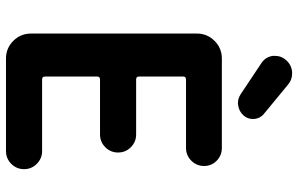

<svg xmlns="http://www.w3.org/2000/svg" viewBox="-200 -820 1015 654"><g transform="rotate(90 307.0 -492.5)"><path d="M178.7 -5.9Q143.6 -5.9 118.7 -30.8Q93.8 -55.7 93.8 -90.8V-656.2Q93.8 -691.4 118.7 -716.3Q143.6 -741.2 178.7 -741.2H483.4Q508.8 -741.2 526.9 -723.6Q544.9 -706.1 544.9 -680.7Q544.9 -655.3 526.9 -637.2Q508.8 -619.1 483.4 -619.1H250Q240.2 -619.1 240.2 -609.4V-459Q240.2 -449.2 250 -449.2H437.5Q462.9 -449.2 481 -431.2Q499 -413.1 499 -387.7Q499 -362.3 481 -344.2Q462.9 -326.2 437.5 -326.2H250Q240.2 -326.2 240.2 -316.4V-138.7Q240.2 -128.9 250 -128.9H494.1Q519.5 -128.9 537.6 -110.8Q555.7 -92.8 555.7 -67.4Q555.7 -42 537.6 -23.9Q519.5 -5.9 494.1 -5.9ZM373 -815.4Q359.4 -799.8 338.9 -796.9Q335 -795.9 331.1 -795.9Q314.5 -795.9 299.8 -805.7L194.3 -876Q173.8 -889.6 169.9 -914.1Q169.9 -918.9 169.9 -923.8Q169.9 -942.4 182.6 -958Q198.2 -977.5 223.6 -980.5Q227.5 -980.5 230.5 -980.5Q252 -980.5 268.6 -965.8L368.2 -883.8Q384.8 -869.1 384.8 -846.7Q384.8 -829.1 373 -815.4Z"/></g></svg>

Font: Gen Jyuu GothicX Bold
Style: Bold
Weight: 700
Designer: Ryoko NISHIZUKA (kana &amp; ideographs); Paul D. Hunt (Latin, Greek &amp; Cyrillic); Wenlong ZHANG (bopomofo); Sandoll C
Version: Version 1.058.20140828